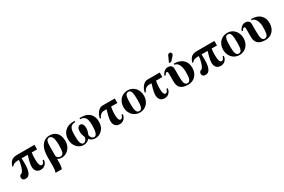

<svg xmlns="http://www.w3.org/2000/svg" viewBox="129 -2079 5421 3671"><g transform="rotate(-30 2839.5 -243.5)"><path d="M584 -127C574 -79 554 -56 524 -56C487 -56 468 -110 468 -219C468 -284 472 -332 479 -361H596V-461H211C159 -461 118 -450 89 -427C62 -406 39 -366 20 -309H45C64 -344 113 -361 193 -361C193 -325 185 -280 169 -225C147 -151 123 -112 98 -107C86 -105 75 -98 67 -87C59 -75 55 -62 55 -48C55 -4 81 18 134 18C212 18 257 -67 257 -235V-262L255 -361H389C386 -352 383 -338 378 -320C369 -290 363 -270 360 -258C346 -205 339 -163 339 -131C339 -94 346 -63 361 -39C383 -3 418 14 467 14C507 14 541 1 567 -26C595 -54 609 -88 609 -127Z M836 -271C836 -329 840 -371 849 -397C859 -427 879 -442 906 -442C935 -442 956 -428 971 -401C990 -366 999 -306 999 -220C999 -149 994 -99 984 -69C972 -34 950 -17 917 -17C881 -17 854 -36 836 -72ZM697 55C697 126 690 176 676 205H816C829 172 836 122 836 54V-12C865 6 895 14 927 14C982 14 1031 -5 1072 -45C1121 -92 1146 -153 1146 -228C1146 -304 1128 -363 1091 -406C1053 -451 999 -473 929 -473C905 -473 881 -469 856 -460C827 -449 804 -435 787 -417C756 -384 732 -345 718 -298C704 -251 697 -189 697 -113ZM927 14C927 14 927 14 927 14H926C926 14 926 14 927 14Z M1597 -473V-448C1653 -448 1693 -428 1714 -388C1731 -356 1739 -302 1739 -224C1739 -86 1713 -17 1660 -17C1643 -17 1628 -24 1614 -38C1597 -55 1586 -79 1583 -111C1604 -159 1615 -204 1615 -247C1615 -273 1611 -296 1603 -315C1591 -343 1572 -358 1546 -358C1523 -358 1504 -348 1491 -328C1478 -308 1471 -279 1471 -244C1471 -204 1482 -160 1503 -112C1501 -86 1492 -63 1477 -45C1461 -26 1444 -17 1426 -17C1395 -17 1374 -40 1362 -87C1354 -117 1351 -163 1351 -224C1351 -293 1355 -342 1366 -371C1385 -422 1426 -448 1489 -448V-473H1455C1378 -473 1317 -450 1272 -405C1227 -360 1204 -301 1204 -230C1204 -159 1224 -101 1265 -55C1306 -9 1356 14 1413 14C1466 14 1509 -6 1543 -46C1571 -6 1615 14 1675 14C1724 14 1769 -3 1808 -38C1860 -84 1886 -147 1886 -227C1886 -294 1869 -349 1835 -391C1790 -446 1721 -473 1626 -473Z M2369 -361V-461H2102C2057 -461 2019 -440 1986 -398C1956 -360 1937 -317 1930 -269H1955C1962 -295 1976 -316 1999 -334C2022 -352 2046 -361 2072 -361H2130C2128 -352 2124 -338 2119 -320C2110 -290 2104 -270 2101 -258C2087 -205 2080 -163 2080 -131C2080 -94 2087 -63 2102 -39C2124 -4 2159 14 2208 14C2249 14 2282 1 2308 -26C2336 -54 2350 -88 2350 -127H2325C2315 -79 2295 -56 2265 -56C2231 -56 2214 -103 2214 -197C2214 -229 2216 -261 2220 -296C2224 -331 2227 -353 2230 -361Z M2733 -218C2733 -69 2713 -17 2655 -17C2597 -17 2576 -73 2576 -218C2576 -389 2594 -442 2655 -442C2714 -442 2733 -389 2733 -218ZM2880 -229C2880 -371 2784 -473 2658 -473C2526 -473 2429 -374 2429 -228C2429 -86 2529 14 2654 14C2783 14 2880 -88 2880 -229Z M3361 -361V-461H3094C3049 -461 3011 -440 2978 -398C2948 -360 2929 -317 2922 -269H2947C2954 -295 2968 -316 2991 -334C3014 -352 3038 -361 3064 -361H3122C3120 -352 3116 -338 3111 -320C3102 -290 3096 -270 3093 -258C3079 -205 3072 -163 3072 -131C3072 -94 3079 -63 3094 -39C3116 -4 3151 14 3200 14C3241 14 3274 1 3300 -26C3328 -54 3342 -88 3342 -127H3317C3307 -79 3287 -56 3257 -56C3223 -56 3206 -103 3206 -197C3206 -229 3208 -261 3212 -296C3216 -331 3219 -353 3222 -361Z M3677 -449C3767 -442 3800 -329 3800 -226C3800 -111 3793 -17 3721 -17C3650 -17 3643 -105 3643 -225V-381C3643 -454 3587 -473 3544 -473C3478 -473 3429 -419 3408 -365L3431 -354C3444 -378 3460 -402 3480 -402C3499 -402 3504 -378 3504 -355V-173C3504 -36 3587 14 3721 14C3855 14 3947 -87 3947 -229C3947 -387 3843 -473 3677 -473ZM3605 -528H3653L3716 -595C3735 -616 3750 -635 3750 -648C3750 -674 3737 -692 3713 -692C3693 -692 3676 -687 3666 -664Z M4556 -127C4546 -79 4526 -56 4496 -56C4459 -56 4440 -110 4440 -219C4440 -284 4444 -332 4451 -361H4568V-461H4183C4131 -461 4090 -450 4061 -427C4034 -406 4011 -366 3992 -309H4017C4036 -344 4085 -361 4165 -361C4165 -325 4157 -280 4141 -225C4119 -151 4095 -112 4070 -107C4058 -105 4047 -98 4039 -87C4031 -75 4027 -62 4027 -48C4027 -4 4053 18 4106 18C4184 18 4229 -67 4229 -235V-262L4227 -361H4361C4358 -352 4355 -338 4350 -320C4341 -290 4335 -270 4332 -258C4318 -205 4311 -163 4311 -131C4311 -94 4318 -63 4333 -39C4355 -3 4390 14 4439 14C4479 14 4513 1 4539 -26C4567 -54 4581 -88 4581 -127Z M4932 -218C4932 -69 4912 -17 4854 -17C4796 -17 4775 -73 4775 -218C4775 -389 4793 -442 4854 -442C4913 -442 4932 -389 4932 -218ZM5079 -229C5079 -371 4983 -473 4857 -473C4725 -473 4628 -374 4628 -228C4628 -86 4728 14 4853 14C4982 14 5079 -88 5079 -229Z M5384 -449C5423 -446 5453 -424 5475 -382C5496 -341 5507 -289 5507 -226C5507 -162 5504 -115 5497 -86C5486 -40 5463 -17 5428 -17C5397 -17 5377 -33 5365 -68C5355 -97 5350 -149 5350 -225V-381C5350 -412 5340 -436 5320 -452C5302 -466 5280 -473 5251 -473C5222 -473 5196 -463 5171 -443C5146 -423 5127 -397 5115 -365L5138 -354C5155 -386 5172 -402 5187 -402C5203 -402 5211 -387 5211 -355V-173C5211 -48 5283 14 5428 14C5490 14 5542 -6 5583 -46C5630 -92 5654 -153 5654 -229C5654 -302 5633 -359 5590 -402C5542 -450 5474 -473 5384 -473Z"/></g></svg>

Font: XITS Math
Style: Bold
Weight: 700
Designer: MicroPress Inc., with final additions and corrections provided by Coen Hoffman, Elsevier (retired)
Version: Version 1.302